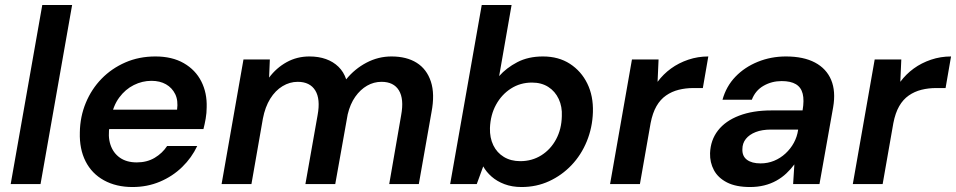

<svg xmlns="http://www.w3.org/2000/svg" viewBox="-20 -740 3844 772"><path d="M23 0 150 -720H270L143 0Z M513 12Q447 12 398 -15Q349 -42 324 -91.5Q299 -141 301 -208Q302 -271 325 -326.5Q348 -382 388.5 -423.5Q429 -465 484 -489Q539 -513 605 -513Q672 -513 719 -486Q766 -459 789.5 -412.5Q813 -366 811 -308Q811 -286 807 -263Q803 -240 798 -221H387L401 -299H692Q697 -336 684.5 -361.5Q672 -387 647.5 -401Q623 -415 589 -415Q552 -415 518 -398Q484 -381 459.5 -348Q435 -315 426 -265L421 -236Q413 -192 424 -158.5Q435 -125 462 -106Q489 -87 530 -87Q571 -87 602 -105.5Q633 -124 652 -153H773Q751 -106 712.5 -68.5Q674 -31 623 -9.5Q572 12 513 12Z M871 0 959 -501H1065L1062 -428Q1091 -467 1132.5 -490Q1174 -513 1224 -513Q1261 -513 1290.5 -502.5Q1320 -492 1341 -471.5Q1362 -451 1372 -421Q1406 -463 1453.5 -488Q1501 -513 1554 -513Q1615 -513 1655.5 -487.5Q1696 -462 1712.5 -412Q1729 -362 1715 -289L1664 0H1545L1593 -277Q1605 -342 1584 -376.5Q1563 -411 1514 -411Q1483 -411 1456 -395.5Q1429 -380 1408.5 -351Q1388 -322 1378 -280L1328 0H1208L1257 -277Q1269 -342 1247.5 -376.5Q1226 -411 1177 -411Q1145 -411 1116 -393.5Q1087 -376 1066.5 -343Q1046 -310 1037 -263L991 0Z M2077 12Q2039 12 2008.5 0.5Q1978 -11 1956.5 -30Q1935 -49 1923 -71L1897 0H1790L1917 -720H2037L1987 -434Q2016 -467 2060 -490Q2104 -513 2163 -513Q2226 -513 2271.5 -483.5Q2317 -454 2341.5 -404Q2366 -354 2364 -289Q2362 -227 2339.5 -172Q2317 -117 2278 -76Q2239 -35 2188 -11.5Q2137 12 2077 12ZM2072 -92Q2119 -92 2156.5 -115.5Q2194 -139 2216 -180Q2238 -221 2239 -273Q2241 -311 2226.5 -342Q2212 -373 2184.5 -390.5Q2157 -408 2119 -408Q2072 -408 2034.5 -384Q1997 -360 1974.5 -319Q1952 -278 1950 -225Q1949 -186 1963.5 -156Q1978 -126 2006 -109Q2034 -92 2072 -92Z M2433 0 2521 -501H2628L2624 -411Q2647 -442 2678 -464.5Q2709 -487 2747.5 -500Q2786 -513 2828 -513L2806 -386H2768Q2737 -386 2709 -379Q2681 -372 2658 -356Q2635 -340 2619.5 -313Q2604 -286 2596 -245L2553 0Z M2996 12Q2939 12 2903 -6.5Q2867 -25 2850.5 -56Q2834 -87 2835 -124Q2837 -177 2867 -215.5Q2897 -254 2952 -275Q3007 -296 3081 -296H3207Q3214 -337 3207.5 -363Q3201 -389 3180 -401.5Q3159 -414 3123 -414Q3083 -414 3050 -395Q3017 -376 3003 -339H2885Q2900 -393 2937 -431.5Q2974 -470 3027 -491.5Q3080 -513 3140 -513Q3211 -513 3257 -488.5Q3303 -464 3322 -418.5Q3341 -373 3330 -309L3275 0H3169L3174 -79Q3160 -60 3142 -43Q3124 -26 3101.5 -13.5Q3079 -1 3052.5 5.5Q3026 12 2996 12ZM3038 -83Q3067 -83 3092.5 -93.5Q3118 -104 3138.5 -123Q3159 -142 3172 -166Q3185 -190 3189 -217V-219H3080Q3044 -219 3018.5 -209Q2993 -199 2979 -181.5Q2965 -164 2965 -140Q2964 -112 2983.5 -97.5Q3003 -83 3038 -83Z M3409 0 3497 -501H3604L3600 -411Q3623 -442 3654 -464.5Q3685 -487 3723.5 -500Q3762 -513 3804 -513L3782 -386H3744Q3713 -386 3685 -379Q3657 -372 3634 -356Q3611 -340 3595.5 -313Q3580 -286 3572 -245L3529 0Z"/></svg>

Font: DM Sans 18pt SemiBold
Style: Italic
Weight: 600
Italic angle: -10°
Designer: Colophon Foundry, Jonny Pinhorn
Foundry: Colophon Foundry
Version: Version 4.004;gftools[0.9.30]